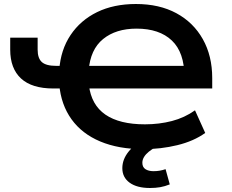

<svg xmlns="http://www.w3.org/2000/svg" viewBox="-20 -735 1158 959"><path d="M696 10Q572 10 480.5 -28.5Q389 -67 337 -139.5Q285 -212 276 -312L302 -293H247Q139 -293 85 -343Q31 -393 31 -487V-547H168V-487Q168 -444 189 -425Q210 -406 261 -406H296L276 -386Q283 -486 332.5 -560Q382 -634 465 -674.5Q548 -715 659 -715Q776 -715 861 -669Q946 -623 993 -539.5Q1040 -456 1040 -345V-293H406L424 -310Q436 -211 506.5 -162.5Q577 -114 704 -114Q775 -114 838.5 -130.5Q902 -147 954 -184L1005 -71Q948 -30 866 -10Q784 10 696 10ZM662 -592Q559 -592 495 -540Q431 -488 423 -383L406 -406H932L901 -352Q901 -473 838.5 -532.5Q776 -592 662 -592ZM729 204Q664 204 627.5 177.5Q591 151 591 105Q591 61 622.5 22Q654 -17 710 -42L758 0Q739 10 723.5 22.5Q708 35 699.5 49Q691 63 691 78Q691 100 706.5 110Q722 120 747 120Q763 120 777.5 117.5Q792 115 807 110L828 186Q803 196 780 200Q757 204 729 204Z"/></svg>

Font: Nunito Sans 7pt SemiExpanded
Style: Bold
Weight: 700
Width: 6
Designer: Vernon Adams
Foundry: Vernon Adams
Version: Version 3.101;gftools[0.9.27]